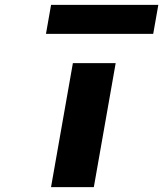

<svg xmlns="http://www.w3.org/2000/svg" viewBox="-20 -774 675 794"><path d="M281.4 -513 191 0H368L458.4 -513ZM191.2 -754 170.1 -634H613.6L634.8 -754Z"/></svg>

Font: Hussar Wysoki
Style: Obl
Weight: 700
Foundry: Cannot Into Space Fonts
Version: Version 0.92